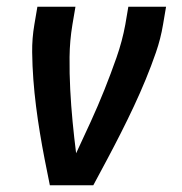

<svg xmlns="http://www.w3.org/2000/svg" viewBox="-20 -550 540 570"><path d="M128 0Q120 -39 112.5 -77.5Q105 -116 98.5 -155.5Q92 -195 87 -234.5Q82 -274 79 -314Q76 -354 75.5 -395Q75 -436 82 -477L91 -530H204L195 -477Q187 -429 186.5 -380.5Q186 -332 188.5 -284Q191 -236 195.5 -189Q200 -142 206 -95Q228 -142 249.5 -189Q271 -236 290 -283.5Q309 -331 326 -379.5Q343 -428 352 -477L361 -530H473L464 -477Q457 -435 443 -394.5Q429 -354 412.5 -314Q396 -274 377.5 -234.5Q359 -195 339 -155.5Q319 -116 298.5 -77.5Q278 -39 257 0Z"/></svg>

Font: iosevka_custom_sans_ss08
Style: Bold Italic
Weight: 700
Italic angle: -10°
Designer: Belleve Invis
Foundry: Belleve Invis
Version: Version 10.3.0; ttfautohint (v1.8.3)